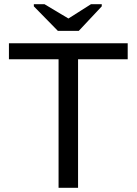

<svg xmlns="http://www.w3.org/2000/svg" viewBox="-20 -894 651 914"><path d="M351.6 -611.8V0H258.8V-611.8H22.5V-688H587.9V-611.8ZM355 -747.1H255.4L141.1 -863.8V-874H191.9L305.2 -806.2H306.2L413.1 -874H464.4V-863.8Z"/></svg>

Font: Liberation Sans
Style: Regular
Weight: 400
Designer: Steve Matteson
Foundry: Ascender Corporation
Version: Version 2.00.1